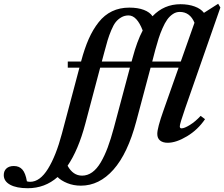

<svg xmlns="http://www.w3.org/2000/svg" viewBox="-292 -748 1192 1021"><path d="M138.2 239.3Q98.6 239.3 65.7 225.8Q32.7 212.4 14.2 193.4Q-53.2 252.9 -144.5 252.9Q-204.1 252.9 -238 234.4Q-272 215.8 -272 183.1Q-272 161.1 -257.8 147.9Q-243.7 134.8 -218.3 134.8Q-189.5 134.8 -172.9 153.8Q-156.2 172.9 -148.9 216.3Q-140.1 218.8 -131.8 218.8Q-79.6 218.8 -36.9 149.7Q5.9 80.6 37.1 -37.1L130.4 -388.2H68.4V-420.9H139.2L139.6 -422.9Q157.7 -490.7 179.9 -541Q202.1 -591.3 232.7 -629.9Q263.2 -668.5 304 -688Q344.7 -707.5 395.5 -707.5Q441.4 -707.5 473.1 -695.3Q504.9 -683.1 519 -661.6Q580.1 -725.6 667.5 -725.6Q710.4 -725.6 743.4 -713.4Q776.4 -701.2 792.5 -679.7L868.2 -728L879.9 -708L692.9 -172.4Q664.1 -89.4 664.1 -76.7Q664.1 -65.4 673.3 -65.4Q688.5 -65.4 717.8 -83.5Q747.1 -101.6 774.9 -131.8L798.3 -114.3Q760.3 -58.1 702.6 -23.4Q645 11.2 599.6 11.2Q574.2 11.2 559.3 -0.7Q544.4 -12.7 544.4 -36.1Q544.4 -67.4 576.7 -158.7L657.7 -388.2H508.8L432.6 -102.5Q387.2 68.4 311.5 153.8Q235.8 239.3 138.2 239.3ZM534.2 -484.4 517.6 -420.9H669.4L742.2 -627Q718.3 -684.6 663.6 -684.6Q644 -684.6 627 -673.1Q609.9 -661.6 597.2 -643.8Q584.5 -626 572.3 -598.1Q560.1 -570.3 551.8 -544.4Q543.5 -518.6 534.2 -484.4ZM261.7 -466.8 249.5 -420.9H407.7L413.1 -440.4Q437 -529.8 466.8 -585.9Q436 -666 391.6 -666Q370.6 -666 353.3 -656Q335.9 -646 323.7 -630.9Q311.5 -615.7 299.8 -587.6Q288.1 -559.6 280.3 -533.9Q272.5 -508.3 261.7 -466.8ZM161.6 -89.8Q124.5 49.8 67.4 133.3Q96.2 186 144.5 186Q173.3 186 198.2 168.2Q223.1 150.4 243.7 115.5Q264.2 80.6 280.8 36.1Q297.4 -8.3 313.5 -68.4L398.9 -388.2H240.7Z"/></svg>

Font: Elstob 14pt
Style: Bold Italic
Weight: 700
Italic angle: -20°
Designer: Peter S. Baker
Version: Version 1.015